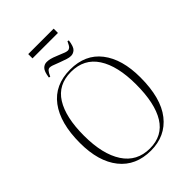

<svg xmlns="http://www.w3.org/2000/svg" viewBox="-290 -1134 1270 1270"><g transform="rotate(-45 345.0 -499.0)"><path d="M347 14Q206 14 128 -83.5Q50 -181 50 -354Q50 -540 126.5 -642Q203 -744 348 -744Q489 -744 564.5 -646.5Q640 -549 640 -379Q640 -185 561.5 -85.5Q483 14 347 14ZM352 -1Q471 -1 529 -95Q587 -189 587 -366Q587 -538 525 -633.5Q463 -729 341 -729Q220 -729 161.5 -635.5Q103 -542 103 -370Q103 -196 167 -98.5Q231 -1 352 -1ZM416 -803Q400 -803 381.5 -809Q363 -815 336 -825Q298 -840 284.5 -844.5Q271 -849 262 -849Q251 -849 242.5 -840Q234 -831 221 -803L211 -806Q218 -856 234.5 -872.5Q251 -889 273 -889Q288 -889 305 -885Q322 -881 353 -868Q391 -852 404 -847.5Q417 -843 427 -843Q436 -843 445 -850.5Q454 -858 468 -889L478 -886Q471 -834 454 -818.5Q437 -803 416 -803ZM224 -972V-1012H462V-972Z"/></g></svg>

Font: Display Extralight
Style: Regular
Weight: 200
Designer: Latin by Veronika Burian and Jose Scaglione. Greek by Irene Vlachou. Cyrillic by Vera Evstafieva.
Foundry: TypeTogether
Version: Version 3.002